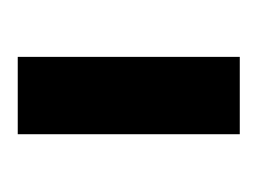

<svg xmlns="http://www.w3.org/2000/svg" viewBox="-56 -664 284 211"><g transform="rotate(-90 85.5 -559.0)"><path d="M128 -437H43V-681H128Z"/></g></svg>

Font: Hind Madurai Medium
Style: Regular
Weight: 500
Designer: Jyotish Sonowal
Foundry: Indian Type Foundry
Version: Version 1.001;PS 1.0;hotconv 1.0.86;makeotf.lib2.5.63406; tt